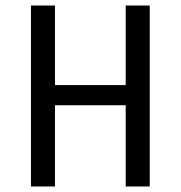

<svg xmlns="http://www.w3.org/2000/svg" viewBox="-20 -675 654 695"><path d="M92 0V-655H179V-367H435V-655H522V0H435V-294H179V0Z"/></svg>

Font: Intel One Mono
Style: Regular
Weight: 400
Monospace: yes
Designer: Fred Shallcrass
Foundry: Frere-Jones Type LLC
Version: Version 1.400;hotconv 1.1.0;makeotfexe 2.6.0;FJTRelease1.4